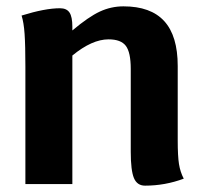

<svg xmlns="http://www.w3.org/2000/svg" viewBox="-20 -580 650 605"><path d="M559 -17Q500 5 437 5Q412 5 402 -19Q392 -43 392 -102V-363Q392 -415 376.5 -435.5Q361 -456 322 -456Q270 -456 208 -405V0H60V-370Q60 -437 57.5 -473Q55 -509 48 -531Q122 -554 169 -554Q190 -554 199 -540.5Q208 -527 208 -496V-484Q259 -527 294.5 -543.5Q330 -560 369 -560Q455 -560 497.5 -513.5Q540 -467 540 -372V-138Q540 -88 544 -63Q548 -38 559 -17Z"/></svg>

Font: Krub
Style: Bold
Weight: 700
Version: Version 1.000; ttfautohint (v1.6)